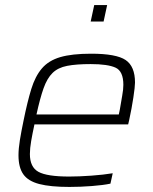

<svg xmlns="http://www.w3.org/2000/svg" viewBox="-20 -730 604 758"><path d="M254 8Q179 8 135 -3.5Q91 -15 72 -42Q53 -69 53 -117Q53 -143 58.5 -177Q64 -211 73 -254Q88 -328 103.5 -378.5Q119 -429 145.5 -460Q172 -491 218 -504.5Q264 -518 340 -518Q439 -518 476 -493Q513 -468 513 -404Q513 -388 506.5 -345Q500 -302 490 -256L486 -239H116Q108 -202 103 -173Q98 -144 98 -122Q98 -70 132 -51.5Q166 -33 253 -33Q292 -33 340.5 -36.5Q389 -40 425 -46L416 -5Q388 1 342.5 4.5Q297 8 254 8ZM124 -278H449L453 -297Q458 -328 462.5 -352.5Q467 -377 467 -395Q467 -449 436 -463Q405 -477 338 -477Q281 -477 245 -470Q209 -463 187.5 -442Q166 -421 152 -381.5Q138 -342 124 -278ZM338 -645 352 -710H403L389 -645Z"/></svg>

Font: Saira ExtraLight
Style: Italic
Weight: 200
Italic angle: -12°
Designer: Hector Gatti with collaboration of the Omnibus-Type team
Foundry: Omnibus-Type
Version: Version 1.100; ttfautohint (v1.8.3)